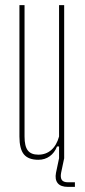

<svg xmlns="http://www.w3.org/2000/svg" viewBox="-20 -620 331 751"><path d="M130 5Q91 5 73.5 -16.2Q56 -37.5 56 -86V-600H76V-86Q76 -48 88.8 -31.5Q101.5 -15 130 -15Q159.5 -15 180.5 -33.2Q201.5 -51.5 211 -86V-600H231V0H211V-47H203Q193.5 -22.5 174.5 -8.8Q155.5 5 130 5ZM273 111H246Q217.5 111 205.8 96.5Q194 82 199 56L211 -1H231L219 56Q215.5 74.5 221.8 83.8Q228 93 246 93H273Z"/></svg>

Font: Big Shoulders Display SC Thin
Style: Regular
Weight: 100
Designer: Patric King
Foundry: XO Type Co
Version: Version 2.002